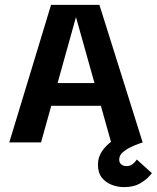

<svg xmlns="http://www.w3.org/2000/svg" viewBox="-20 -583 642 786"><path d="M487 183Q463 183 438.5 174Q414 165 397.5 145Q381 125 381 91Q381 61 397 37Q413 13 437 -4Q461 -21 485 -32Q509 -43 525 -48.5Q541 -54 541 -54L564 0Q564 0 549.5 5Q535 10 516 19Q497 28 482.5 40.5Q468 53 468 71Q468 83 476.5 90Q485 97 498 97Q511 97 520.5 90.5Q530 84 535 77Q540 70 540 70L602 126Q602 126 589.5 140Q577 154 552 168.5Q527 183 487 183ZM18 0 189 -563H387L564 0H435L291 -513L148 0ZM147 -150 144 -243H434L433 -150Z"/></svg>

Font: Darker Grotesque Light ExtraBold
Style: Regular
Weight: 800
Version: Version 1.000;gftools[0.9.28]